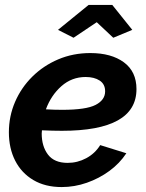

<svg xmlns="http://www.w3.org/2000/svg" viewBox="-20 -748 591 778"><path d="M230 10Q163 10 115 -18.5Q67 -47 41.5 -97Q16 -147 16 -212Q16 -277 41 -335Q66 -393 111 -437.5Q156 -482 216 -507.5Q276 -533 346 -533Q431 -533 482 -495.5Q533 -458 533 -387Q533 -218 231 -218Q213 -218 192.5 -218.5Q172 -219 150 -220Q149 -214 149 -207Q149 -155 174.5 -121.5Q200 -88 254 -88Q294 -88 329.5 -107Q365 -126 386 -160L492 -127Q465 -86 423.5 -55.5Q382 -25 332 -7.5Q282 10 230 10ZM327 -436Q271 -436 229 -399Q187 -362 166 -305Q183 -304 199.5 -303.5Q216 -303 232 -303Q329 -303 367.5 -323Q406 -343 406 -378Q406 -407 384 -421.5Q362 -436 327 -436ZM215 -627 339 -728H435L516 -627L439 -595L372 -658L278 -595Z"/></svg>

Font: Raleway
Style: Bold Italic
Weight: 700
Italic angle: -12°
Designer: Matt McInerney, Pablo Impallari, Rodrigo Fuenzalida
Foundry: Matt McInerney, Pablo Impallari, Rodrigo Fuenzalida
Version: Version 4.101;RELEASE